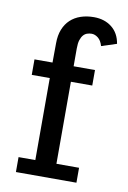

<svg xmlns="http://www.w3.org/2000/svg" viewBox="-71 -617 439 661"><g transform="rotate(10 149.0 -286.0)"><path d="M31.7 -52.2H90.3V-338.9H27.3V-393.1H90.3L90.8 -460.4Q90.8 -488.3 99.1 -509Q107.4 -529.8 122.3 -543.7Q137.2 -557.6 158 -564.7Q178.7 -571.8 204.1 -571.8Q241.2 -571.8 266.6 -551.8Q292 -531.7 297.9 -495.1L245.1 -478Q239.7 -496.6 228.8 -505.4Q217.8 -514.2 206.1 -514.2Q198.2 -514.2 190.7 -511.7Q183.1 -509.3 177.2 -502.7Q171.4 -496.1 167.7 -484.9Q164.1 -473.6 164.1 -456.1V-393.1H238.8V-338.9H164.1V-52.2H243.2V0H31.7Z"/></g></svg>

Font: Rokkitt
Style: Regular
Weight: 400
Version: Version 1.2; ttfautohint (v1.5) -l 7 -r 28 -G 50 -x 13 -D la